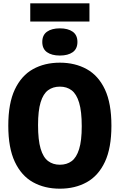

<svg xmlns="http://www.w3.org/2000/svg" viewBox="-20 -1128 722 1158"><path d="M341 10Q249 10 179 -29Q109 -68 69.5 -151.8Q30 -235.5 30 -370Q30 -505 69.5 -588.5Q109 -672 179 -711Q249 -750 341 -750Q433 -750 503.2 -711Q573.5 -672 612.8 -588.5Q652 -505 652 -370Q652 -235.5 612.8 -151.8Q573.5 -68 503.2 -29Q433 10 341 10ZM341 -134.5Q383 -134.5 412.2 -156.2Q441.5 -178 457.2 -228.8Q473 -279.5 473 -366.5Q473 -456.5 457.2 -508.8Q441.5 -561 412.2 -583.2Q383 -605.5 341 -605.5Q299.5 -605.5 270 -583.8Q240.5 -562 225 -511.2Q209.5 -460.5 209.5 -373.5Q209.5 -283.5 225 -231.2Q240.5 -179 270 -156.8Q299.5 -134.5 341 -134.5ZM341 -793Q292 -793 263.5 -813.2Q235 -833.5 235 -875Q235 -916.5 263.5 -936.8Q292 -957 341 -957Q390 -957 418.5 -936.8Q447 -916.5 447 -875Q447 -833.5 418.5 -813.2Q390 -793 341 -793ZM162.5 -998V-1108H519.5V-998Z"/></svg>

Font: Encode Sans Cnd XBd
Style: Regular
Weight: 800
Width: 3
Designer: Multiple Designers
Foundry: Impallari Type
Version: Version 3.002; ttfautohint (v1.8.3) -l 8 -r 50 -G 200 -x 14 